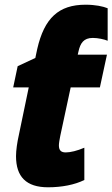

<svg xmlns="http://www.w3.org/2000/svg" viewBox="-20 -785 477 815"><path d="M184 10C243 10 298 -1 338 -21V-158C308 -145 279 -138 259 -138C240 -138 230 -146 230 -168C230 -177 233 -194 236 -209L280 -414H404L434 -553H310L313 -566C321 -602 335 -624 374 -624C396 -624 423 -618 437 -612V-750C417 -758 385 -765 343 -765C229 -765 168 -708 138 -577L130 -539L55 -504L36 -414H102L60 -212C53 -181 48 -147 48 -122C48 -35 91 10 184 10Z"/></svg>

Font: Noto Sans SemiCondensed Black
Style: Italic
Weight: 900
Width: 4
Italic angle: -12°
Designer: Monotype Design Team
Foundry: Monotype Imaging Inc.
Version: Version 2.013